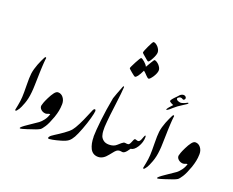

<svg xmlns="http://www.w3.org/2000/svg" viewBox="-168 -1441 2106 1734"><g transform="rotate(20 884.5 -573.5)"><path d="M159.7 -509.8Q157.7 -456.5 157 -414.3Q156.2 -372.1 152.8 -342.8Q147 -279.8 128.7 -231.2Q110.4 -182.6 99.9 -166.5Q89.4 -150.4 82.5 -143.1Q74.7 -135.7 70.6 -138.2Q66.4 -140.6 67.4 -146.5Q67.4 -147.9 76.2 -190.9Q85 -233.9 87.2 -274.2Q89.4 -314.5 87.9 -387.9Q86.4 -461.4 91.3 -500.5Q94.2 -522.9 101.1 -547.4Q107.9 -571.8 116.9 -595Q126 -618.2 135.7 -639.2Q145.5 -660.2 153.8 -676.3Q160.6 -686.5 165.5 -684.3Q170.4 -682.1 169.9 -676.3Q168.9 -672.9 167.7 -661.4Q166.5 -649.9 165.3 -634Q164.1 -618.2 163.1 -600.1Q162.1 -582 161.4 -564.7Q160.6 -547.4 160.2 -532.7Q159.7 -518.1 159.7 -509.8Z M423.3 -205.6Q397.9 -134.8 376 -101.1Q354 -67.4 341.6 -59.3Q329.1 -51.3 304.2 -42Q279.3 -32.7 228.3 -16.4Q177.2 0 168 0Q162.1 0 162.1 -2.9Q156.2 -10.7 222.9 -55.4Q289.6 -100.1 308.8 -114Q328.1 -127.9 348.4 -154.8Q368.7 -181.6 377.9 -215.3Q372.6 -215.8 367.4 -214.4Q362.3 -212.9 357.2 -210.9Q352.1 -209 346.7 -207.3Q341.3 -205.6 336.4 -205.6Q309.1 -206.5 290.8 -223.4Q272.5 -240.2 275.4 -260.7Q278.3 -272.9 283.9 -289.6Q289.6 -306.2 307.1 -342Q324.7 -377.9 342.5 -401.4Q360.4 -424.8 377.9 -424.8Q408.2 -424.8 428.2 -399.2Q448.2 -373.5 448.2 -337.4Q448.2 -319.3 446 -301.3Q443.8 -283.2 441.4 -271.2Q439 -259.3 434.1 -240.5Q429.2 -221.7 423.3 -205.6Z M751 -379.9Q750 -360.4 735.8 -308.3Q721.7 -256.3 698.5 -194.8Q675.3 -133.3 657.7 -101.8Q640.1 -70.3 619.4 -53.7Q598.6 -37.1 552 -23.7Q505.4 -10.3 477.3 -5.4Q449.2 -0.5 441.9 -0.5Q434.6 -1.5 433.1 -6.6Q431.6 -11.7 437.5 -19.5Q445.3 -32.2 478 -52.2Q510.7 -72.3 554 -102.8Q597.2 -133.3 615.5 -156Q633.8 -178.7 656.7 -224.1Q679.7 -269.5 698.5 -315.7Q717.3 -361.8 725.3 -378.7Q733.4 -395.5 742.7 -394.5Q751 -393.1 751 -379.9Z M878.9 -275.9Q877.4 -248.5 873 -225.8Q868.7 -203.1 861.1 -187.5Q853.5 -171.9 842.3 -164.1Q831.1 -156.2 814.9 -158.7Q815.9 -215.8 827.1 -318.1Q838.4 -420.4 861.3 -543.9Q873 -580.1 908.7 -670.9Q912.6 -679.7 916.5 -678.2Q920.4 -676.8 920.4 -670.9Q918.5 -626 902.3 -500Q886.2 -374 882.6 -327.1Q878.9 -280.3 878.9 -275.9Z M878.9 -275.4Q878.9 -249 879.4 -236.3Q879.4 -218.3 887.7 -189.5Q896.5 -167 917 -152.3Q936.5 -137.7 969.7 -137.7Q1015.1 -137.7 1041.5 -162.6Q1076.7 -195.3 1088.9 -200.7Q1097.2 -204.1 1107.7 -201.9Q1118.2 -199.7 1129.9 -200.7Q1143.1 -200.7 1154.8 -230.7Q1166.5 -260.7 1170.9 -263.2Q1175.3 -265.6 1181.2 -264.2Q1198.2 -258.3 1204.6 -258.3Q1217.3 -258.3 1226.6 -275.4Q1230.5 -281.2 1239.3 -306.2Q1246.6 -327.1 1251 -327.1Q1256.8 -327.1 1256.8 -314Q1256.8 -264.2 1228 -217.3Q1198.2 -170.4 1167.5 -170.4Q1147.5 -142.1 1144.5 -139.2Q1125 -116.2 1108.9 -116.2Q1092.8 -119.1 1082 -119.1Q1071.3 -119.1 1059.1 -113.3Q1044.4 -107.4 1003.4 -53.2Q962.4 0 914.6 0Q862.8 0 838.4 -45.9Q815.9 -91.3 815.9 -158.2Q828.1 -212.4 842.8 -246.1Q856.9 -281.2 870.6 -281.2Q873.5 -281.2 878.9 -275.4ZM911 -851.5Q911 -860 940.3 -915.7Q969.7 -971.3 976.6 -972.3Q987.6 -972.3 1011.3 -951.7Q1034.9 -931.1 1043.2 -912.6Q1058.3 -938.2 1072.1 -962.3Q1092.3 -996.4 1096.9 -996.4Q1113.4 -996.4 1139.1 -972.3Q1163.9 -945.3 1163.9 -922.5Q1163.9 -896.5 1139.1 -857.2Q1113.4 -819.8 1102.4 -819.8Q1093.7 -819.8 1077.1 -837.3Q1054.2 -862.4 1039 -873.8Q1001.4 -794.2 979.8 -794.2Q975.2 -794.2 943.1 -820.5Q911 -846.8 911 -851.5ZM973.9 -1027.7Q973.9 -1034.8 999.3 -1090.2Q1024.8 -1145.6 1033.1 -1146.5Q1052.3 -1146.5 1075.8 -1122.4Q1099.2 -1095.4 1099.2 -1070.3Q1099.2 -1047.1 1077.4 -1005.9Q1055.6 -964.7 1045.5 -964.7Q1039 -964.7 1017.7 -984.1Q996.3 -1003.5 985.1 -1012Q973.9 -1020.6 973.9 -1027.7Z M1424.8 -412.1Q1422.9 -358.9 1422.1 -316.7Q1421.4 -274.4 1418 -245.1Q1412.1 -182.1 1393.8 -133.5Q1375.5 -85 1365 -68.8Q1354.5 -52.7 1347.7 -45.4Q1339.8 -38.1 1335.7 -40.5Q1331.5 -43 1332.5 -48.8Q1332.5 -50.3 1341.3 -93.3Q1350.1 -136.2 1352.3 -176.5Q1354.5 -216.8 1353 -290.3Q1351.6 -363.8 1356.4 -402.8Q1359.4 -425.3 1366.2 -449.7Q1373 -474.1 1382.1 -497.3Q1391.1 -520.5 1400.9 -541.5Q1410.6 -562.5 1418.9 -578.6Q1425.8 -588.9 1430.7 -586.7Q1435.5 -584.5 1435.1 -578.6Q1434.1 -575.2 1432.9 -563.7Q1431.6 -552.2 1430.4 -536.4Q1429.2 -520.5 1428.2 -502.4Q1427.2 -484.4 1426.5 -467Q1425.8 -449.7 1425.3 -435.1Q1424.8 -420.4 1424.8 -412.1ZM1366.2 -618.7Q1354 -609.9 1350.1 -610.1Q1346.2 -610.4 1349.6 -618.4Q1353 -626.5 1363.8 -638.9Q1374.5 -651.4 1387.2 -665.5L1392.6 -670.4V-672.4Q1379.4 -677.2 1366.2 -685.3Q1353 -693.4 1354 -698.2Q1354.5 -711.4 1396.5 -752.4Q1418.9 -777.3 1419.4 -777.3Q1438 -792 1454.6 -790Q1464.4 -789.1 1471.7 -782.2Q1479 -775.4 1478 -765.6Q1477.5 -758.8 1471.9 -753.7Q1466.3 -748.5 1459.5 -749Q1458 -749 1451.4 -753.7Q1444.8 -758.3 1435.5 -758.8Q1427.2 -760.3 1416.5 -752.9Q1405.8 -745.6 1405.8 -741.7Q1404.8 -730.5 1417 -723.6Q1429.2 -716.8 1444.8 -714.8Q1454.6 -713.4 1476.6 -721.7Q1490.7 -726.6 1509.3 -736.8Q1512.7 -738.8 1515.1 -737.1Q1517.6 -735.4 1517.6 -733.4Q1516.6 -726.6 1473.6 -700.7Q1430.7 -674.8 1399.9 -646.7Q1369.1 -618.7 1366.2 -618.7Z M1743.2 -205.6Q1717.8 -134.8 1695.8 -101.1Q1673.8 -67.4 1661.4 -59.3Q1648.9 -51.3 1624 -42Q1599.1 -32.7 1548.1 -16.4Q1497.1 0 1487.8 0Q1481.9 0 1481.9 -2.9Q1476.1 -10.7 1542.7 -55.4Q1609.4 -100.1 1628.7 -114Q1647.9 -127.9 1668.2 -154.8Q1688.5 -181.6 1697.8 -215.3Q1692.4 -215.8 1687.3 -214.4Q1682.1 -212.9 1677 -210.9Q1671.9 -209 1666.5 -207.3Q1661.1 -205.6 1656.2 -205.6Q1628.9 -206.5 1610.6 -223.4Q1592.3 -240.2 1595.2 -260.7Q1598.1 -272.9 1603.8 -289.6Q1609.4 -306.2 1627 -342Q1644.5 -377.9 1662.4 -401.4Q1680.2 -424.8 1697.8 -424.8Q1728 -424.8 1748 -399.2Q1768.1 -373.5 1768.1 -337.4Q1768.1 -319.3 1765.9 -301.3Q1763.7 -283.2 1761.2 -271.2Q1758.8 -259.3 1753.9 -240.5Q1749 -221.7 1743.2 -205.6Z"/></g></svg>

Font: IranNastaliq
Style: Regular
Weight: 400
Designer: Hossein Zahedi
Version: Version 1.5